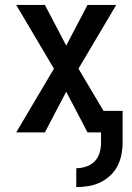

<svg xmlns="http://www.w3.org/2000/svg" viewBox="-20 -540 540 783"><path d="M291 223V146Q311 146 331 139.5Q351 133 365.5 118.5Q380 104 386 83.5Q392 63 392 43V0H337L250 -166L163 0H46L200 -260L46 -520H163L250 -354L337 -520H454L300 -260L402 -88H480V43Q480 67 475 91.5Q470 116 458.5 138Q447 160 428.5 177Q410 194 387.5 204.5Q365 215 340 219Q315 223 291 223Z"/></svg>

Font: Iosevka Semibold
Style: Regular
Weight: 600
Monospace: yes
Designer: Belleve Invis
Foundry: Belleve Invis
Version: Version 33.2.3; ttfautohint (v1.8.4)